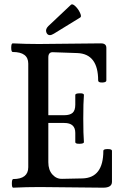

<svg xmlns="http://www.w3.org/2000/svg" viewBox="-20 -867 568 890"><path d="M212 -704Q199 -704 194.5 -718Q190 -732 204 -746L309 -845Q316 -851 329.5 -838Q343 -825 351 -807.5Q359 -790 352 -786L230 -711Q218 -704 212 -704ZM41 3Q35 3 35 -16.5Q35 -36 41 -37Q111 -37 111 -92V-572Q111 -626 39 -626Q32 -626 32 -646Q32 -666 39 -666Q100 -663 160 -663Q208 -663 304 -664.5Q400 -666 448 -666Q473 -666 473 -645V-494Q473 -485 454 -484.5Q435 -484 435 -494Q435 -617 339 -621L224 -625Q204 -625 204 -601V-333H278Q304 -333 316.5 -344Q329 -355 329 -382V-427Q329 -434 349 -434.5Q369 -435 369 -427Q366 -391 366 -318Q366 -245 369 -208Q369 -201 349 -200.5Q329 -200 329 -208V-251Q329 -297 278 -297H204V-115Q204 -79 223 -58Q242 -37 268 -38L363 -40Q459 -43 459 -168Q459 -176 479 -176Q499 -176 499 -168V-24Q499 3 458 3Q410 3 311.5 1.5Q213 0 164 0Q102 0 41 3Z"/></svg>

Font: Junicode Cond Medium
Style: Regular
Weight: 500
Width: 3
Designer: Peter S. Baker
Version: Version 2.201